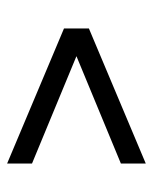

<svg xmlns="http://www.w3.org/2000/svg" viewBox="35 -587 430 540"><g transform="rotate(-90 250.0 -317.0)"><path d="M440 -352V-282L60 -122V-192L362 -317L60 -442V-512Z"/></g></svg>

Font: Strait
Style: Regular
Weight: 400
Width: 3
Designer: Eduardo Rodriguez Tunni
Foundry: Eduardo Rodriguez Tunni
Version: Version 1.001